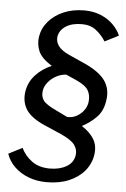

<svg xmlns="http://www.w3.org/2000/svg" viewBox="-56 -774 582 886"><g transform="rotate(5 235.0 -330.5)"><path d="M194.1 71.8Q147.3 71.8 108.8 56.8Q70.2 41.8 43.8 15.7Q17.4 -10.4 6.2 -43.8L69.8 -76.2Q86.5 -40.9 119.5 -16.6Q152.5 7.8 203.5 7.8Q248.5 7.8 280.2 -10.8Q311.9 -29.3 316.9 -64.1Q320.7 -88.9 305.2 -111Q289.7 -133.1 239.6 -155.4L163.8 -188.3Q101.5 -215.1 77.2 -250.5Q53 -286 59.5 -334.7Q66.5 -381 97.4 -414.1Q128.2 -447.2 171 -464.8Q121.9 -495.7 108.8 -526.9Q95.6 -558.2 100.3 -592.9Q106.3 -632.7 133 -664.4Q159.6 -696 202.2 -714.5Q244.8 -733 298.6 -733Q341.8 -733 375.7 -718.7Q409.6 -704.4 432.9 -681.1Q456.2 -657.8 467.5 -631.1L403.6 -598.4Q385.6 -627.3 359.3 -648.1Q332.9 -668.9 293.5 -668.9Q247 -668.9 218.4 -650.3Q189.8 -631.7 185 -600.8Q182.4 -579.2 195.7 -559.6Q209 -539.9 246.2 -522.5L319.8 -489.6Q389.5 -458.2 416.6 -419.7Q443.6 -381.2 435.6 -328.7Q429.1 -279.5 400 -249.7Q370.9 -219.9 333.4 -200.7Q372.9 -175.2 390.6 -145Q408.3 -114.8 402.3 -73.3Q395.9 -31.3 368.7 1.4Q341.4 34.2 296.9 53Q252.3 71.8 194.1 71.8ZM261.4 -236.6Q284.1 -234.6 304.6 -245.3Q325.1 -256 338.9 -274.6Q352.7 -293.3 355 -315.8Q358.1 -345.4 345.4 -367.5Q332.6 -389.6 288.5 -409.5L240.7 -430.7Q215 -428.6 193.1 -416.3Q171.3 -404.1 156.8 -385.5Q142.4 -367 139.4 -346.7Q135.8 -320.1 149 -301.9Q162.2 -283.7 209.6 -261.8Z"/></g></svg>

Font: Public Sans Thin
Style: Italic
Weight: 100
Italic angle: -8°
Designer: The Public Sans project authors (U.S. Web Design System). Libre Franklin designed by Pablo Impallari and Rodrigo Fuenzal
Version: Version 2.000